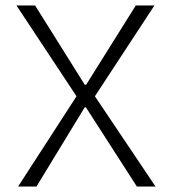

<svg xmlns="http://www.w3.org/2000/svg" viewBox="-20 -680 627 700"><path d="M46 0 259 -329 40 -660H108L289 -371H294L475 -660H543L326 -329L547 0H479L293 -289H289L113 0Z"/></svg>

Font: Bricolage Grotesque 12pt ExtraLight
Style: Regular
Weight: 200
Designer: Mathieu Triay
Foundry: Atelier Triay
Version: Version 1.001; ttfautohint (v1.8.4.7-5d5b);gftools[0.9.33.de